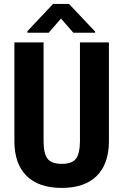

<svg xmlns="http://www.w3.org/2000/svg" viewBox="-20 -921 611 951"><path d="M519.5 -710.9V-218.8Q518.6 -107.9 458.5 -49.1Q398.4 9.8 286.1 9.8Q171.9 9.8 111.6 -49.8Q51.3 -109.4 51.3 -222.2V-710.9H195.8V-221.7Q195.8 -161.1 215.3 -135.3Q234.9 -109.4 286.1 -109.4Q337.4 -109.4 356.4 -135Q375.5 -160.6 376 -219.2V-710.9ZM451.2 -764.6V-758.8H343.3L282.2 -829.1L221.2 -758.8H115.7V-766.6L242.7 -901.4H321.8Z"/></svg>

Font: MAUL Condensed Bold
Style: Condensed Bold
Weight: 700
Designer: MAUL
Version: Version 1.0; 2020; ttfautohint (v1.8.3)